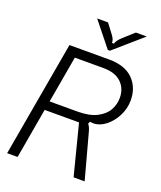

<svg xmlns="http://www.w3.org/2000/svg" viewBox="-173 -1085 998 1192"><g transform="rotate(20 326.0 -488.5)"><path d="M20 0 154 -763H416Q521 -763 575 -709Q629 -655 629 -570Q629 -517 604.5 -468Q580 -419 540.5 -388Q501 -357 458 -357Q450 -357 436 -359L430 -343Q442 -332 451 -299L532 0H459L374 -332H147L89 0ZM342 -392Q422 -392 470.5 -417.5Q519 -443 539.5 -481Q560 -519 560 -561Q560 -623 519.5 -662Q479 -701 401 -701H212L158 -392ZM388 -816 259 -977H331L377 -916Q400 -886 397 -866H411Q414 -886 447 -916L515 -977H587L402 -816Z"/></g></svg>

Font: Open Sauce Sans Light Italic
Style: Regular
Weight: 300
Italic angle: -10°
Designer: Alfredo Marco Pradil
Foundry: Creative Sauce Fz LLC
Version: Version 1.477